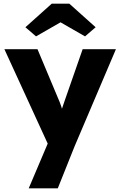

<svg xmlns="http://www.w3.org/2000/svg" viewBox="-20 -800 660 1050"><path d="M137 230 258 -55 260 27 4 -531H185L297 -264Q306 -244 314 -221Q322 -198 326 -177L304 -164Q310 -179 317.5 -201.5Q325 -224 334 -250L432 -531H614L388 0L296 230ZM263 -780H359L503 -651L445 -601L311 -678L177 -601L119 -651Z"/></svg>

Font: Our Lexend
Style: Bold
Weight: 700
Designer: Bonnie Shaver-Troup, Thomas Jockin
Foundry: Lexend
Version: Version 1.007